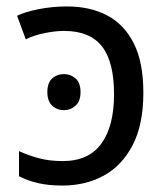

<svg xmlns="http://www.w3.org/2000/svg" viewBox="-20 -566 520 596"><path d="M188 -546Q259 -546 312 -518.5Q365 -491 395 -432Q425 -373 425 -278Q425 -179 391.5 -115Q358 -51 301.5 -20.5Q245 10 174 10Q131 10 98.5 2.5Q66 -5 39 -19V-97Q67 -84 100 -75Q133 -66 175 -66Q255 -66 294.5 -120Q334 -174 334 -274Q334 -374 296.5 -422Q259 -470 179 -470Q151 -470 117.5 -463Q84 -456 60 -444L33 -517Q57 -529 99.5 -537.5Q142 -546 188 -546ZM179 -336Q199 -336 214.5 -322.5Q230 -309 230 -280Q230 -252 214.5 -238Q199 -224 179 -224Q157 -224 142 -238Q127 -252 127 -280Q127 -309 142 -322.5Q157 -336 179 -336Z"/></svg>

Font: Noto Sans Historical
Style: Regular
Weight: 400
Designer: Monotype Design Team
Foundry: Monotype Imaging Inc.
Version: Version 2.013; ttfautohint (v1.8.4.7-5d5b)